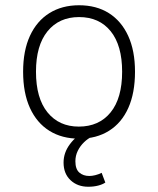

<svg xmlns="http://www.w3.org/2000/svg" viewBox="-20 -520 602 731"><path d="M282 8Q216 8 168 -22Q120 -52 94 -109Q68 -166 68 -247Q68 -327 94 -383.5Q120 -440 168 -470Q216 -500 281 -500Q347 -500 394.5 -470Q442 -440 468 -383.5Q494 -327 494 -247Q494 -166 468.5 -109Q443 -52 395 -22Q347 8 282 8ZM280 -38Q357 -38 401 -92Q445 -146 445 -247Q445 -347 401.5 -401Q358 -455 281 -455Q205 -455 161 -401Q117 -347 117 -247Q117 -146 161 -92Q205 -38 280 -38ZM316 191Q275 191 248.5 166Q222 141 222 99Q222 61 246.5 28.5Q271 -4 311 -27L331 0Q315 7 300 21.5Q285 36 276 54.5Q267 73 267 94Q267 124 282 137Q297 150 320 150Q330 150 342.5 147Q355 144 367 138L381 175Q371 182 354 186.5Q337 191 316 191Z"/></svg>

Font: Nunito Sans 7pt SemiCondensed ExtraLight
Style: Regular
Weight: 250
Width: 4
Designer: Vernon Adams
Foundry: Vernon Adams
Version: Version 3.101;gftools[0.9.27]